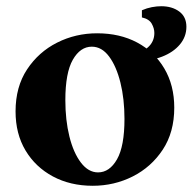

<svg xmlns="http://www.w3.org/2000/svg" viewBox="-20 -582 619 617"><path d="M292 -475Q365 -475 420.5 -445.5Q476 -416 508 -362Q540 -308 540 -236Q540 -157 503 -101Q466 -45 406.5 -15Q347 15 278 15Q206 15 150 -15Q94 -45 62 -98.5Q30 -152 30 -224Q30 -303 67 -359Q104 -415 163.5 -445Q223 -475 292 -475ZM295 -28Q332 -28 356 -70Q380 -112 380 -200Q380 -264 367 -316.5Q354 -369 330.5 -400.5Q307 -432 275 -432Q238 -432 214 -390Q190 -348 190 -260Q190 -196 203 -143.5Q216 -91 240 -59.5Q264 -28 295 -28ZM420 -386 387 -411Q434 -411 455 -429.5Q476 -448 476 -476Q476 -491 467.5 -506Q459 -521 436 -526V-549Q452 -556 468 -559Q484 -562 498 -562Q533 -562 556 -545Q579 -528 579 -496Q579 -464 558 -439Q537 -414 501 -400Q465 -386 420 -386Z"/></svg>

Font: Bona Nova
Style: Bold
Weight: 700
Designer: Mateusz Machalski
Foundry: Capitalics
Version: Version 4.001; ttfautohint (v1.8.3)